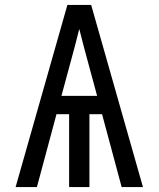

<svg xmlns="http://www.w3.org/2000/svg" viewBox="-20 -755 640 775"><path d="M43 0 252 -735H348L557 0H471L392 -294H341V0H259V-294H208L129 0ZM228 -368H372L339 -490Q329 -527 319 -564Q309 -601 300 -638Q291 -601 281 -564Q271 -527 261 -490Z"/></svg>

Font: Iosevka SS04 Extended
Style: Regular
Weight: 400
Width: 7
Monospace: yes
Designer: Belleve Invis
Foundry: Belleve Invis
Version: Version 19.0.0; ttfautohint (v1.8.4)